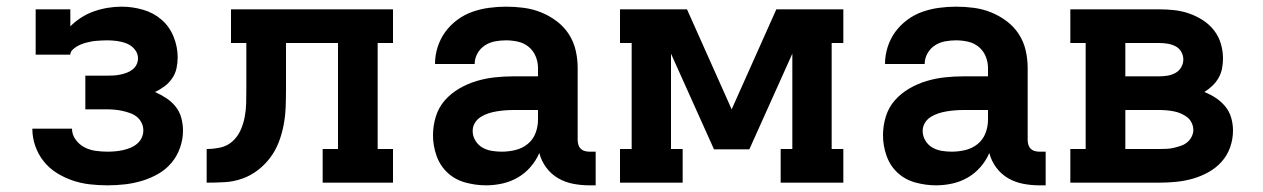

<svg xmlns="http://www.w3.org/2000/svg" viewBox="-20 -548 3790 576"><path d="M302 8Q276 8 249.5 5Q223 2 198 -6.5Q173 -15 150.5 -29Q128 -43 111.5 -63.5Q95 -84 86 -109.5Q77 -135 77 -162H196Q196 -144 207 -129Q218 -114 233.5 -106Q249 -98 267 -95.5Q285 -93 302 -93Q314 -93 325.5 -94Q337 -95 348.5 -97.5Q360 -100 371 -104.5Q382 -109 391 -116.5Q400 -124 405 -134.5Q410 -145 410 -157Q410 -169 404.5 -180Q399 -191 390 -198Q381 -205 369.5 -209Q358 -213 346.5 -215.5Q335 -218 323.5 -219Q312 -220 300 -220H236V-321H300Q310 -321 320 -321.5Q330 -322 340 -324Q350 -326 359.5 -329.5Q369 -333 377 -339Q385 -345 389.5 -354Q394 -363 394 -373Q394 -388 384 -400Q374 -412 360 -417.5Q346 -423 331 -425Q316 -427 301 -427Q293 -427 285 -426.5Q277 -426 269.5 -425.5Q262 -425 254 -423.5Q246 -422 238.5 -420Q231 -418 223.5 -415Q216 -412 209.5 -408Q203 -404 197 -398Q191 -392 191 -384H87V-520H191V-469Q206 -484 224 -495.5Q242 -507 262 -514Q282 -521 303 -524.5Q324 -528 345 -528Q377 -528 408.5 -519Q440 -510 464 -489.5Q488 -469 500.5 -438.5Q513 -408 513 -376Q513 -359 509.5 -343Q506 -327 496.5 -313Q487 -299 473.5 -289Q460 -279 445 -272Q463 -264 479 -253.5Q495 -243 507 -228Q519 -213 524 -194Q529 -175 529 -156Q529 -130 520 -104.5Q511 -79 494 -59Q477 -39 454 -26Q431 -13 406 -5.5Q381 2 355 5Q329 8 302 8Z M600 0V-101Q621 -101 641.5 -105.5Q662 -110 677.5 -124Q693 -138 701.5 -157Q710 -176 714 -196.5Q718 -217 718.5 -238Q719 -259 719 -279V-419H673V-520H1159V-419H1113V-101H1159V0H948V-101H994V-419H838V-281Q838 -254 837 -227Q836 -200 831 -173.5Q826 -147 816.5 -122Q807 -97 791 -75.5Q775 -54 753.5 -37.5Q732 -21 706.5 -12Q681 -3 654 -1.5Q627 0 600 0Z M1438 8Q1407 8 1376 -0.5Q1345 -9 1322.5 -30Q1300 -51 1289.5 -81Q1279 -111 1279 -142Q1279 -171 1287.5 -198.5Q1296 -226 1314.5 -247Q1333 -268 1358 -282.5Q1383 -297 1410 -305Q1437 -313 1465 -316Q1493 -319 1521 -319H1594V-344Q1594 -362 1587 -379Q1580 -396 1566 -407.5Q1552 -419 1534 -423Q1516 -427 1498 -427Q1482 -427 1465.5 -424Q1449 -421 1435 -412Q1421 -403 1412.5 -388Q1404 -373 1404 -356H1285Q1285 -382 1293 -407Q1301 -432 1316 -452.5Q1331 -473 1352 -488.5Q1373 -504 1397 -512.5Q1421 -521 1447 -524.5Q1473 -528 1498 -528Q1525 -528 1551.5 -524.5Q1578 -521 1603 -511Q1628 -501 1650 -484.5Q1672 -468 1686.5 -445.5Q1701 -423 1707 -397Q1713 -371 1713 -344V-128Q1713 -121 1715 -114Q1717 -107 1722 -102Q1727 -97 1734 -95Q1741 -93 1748 -93H1767V8H1748Q1724 8 1700 3.5Q1676 -1 1655 -13Q1634 -25 1619 -45Q1604 -65 1598 -89Q1588 -66 1571.5 -47Q1555 -28 1533.5 -15.5Q1512 -3 1487.5 2.5Q1463 8 1438 8ZM1485 -93Q1506 -93 1526.5 -98Q1547 -103 1563 -116Q1579 -129 1586.5 -148.5Q1594 -168 1594 -189V-218H1521Q1508 -218 1495.5 -217Q1483 -216 1470.5 -214Q1458 -212 1445.5 -208Q1433 -204 1422 -197Q1411 -190 1404.5 -179Q1398 -168 1398 -155Q1398 -140 1406 -126.5Q1414 -113 1427 -105.5Q1440 -98 1455 -95.5Q1470 -93 1485 -93Z M1840 0V-101H1875V-419H1840V-520H2041L2175 -220L2309 -520H2510V-419H2475V-101H2510V0H2322V-101H2357V-387L2228 -100H2122L1993 -387V-101H2028V0Z M2788 8Q2757 8 2726 -0.5Q2695 -9 2672.5 -30Q2650 -51 2639.5 -81Q2629 -111 2629 -142Q2629 -171 2637.5 -198.5Q2646 -226 2664.5 -247Q2683 -268 2708 -282.5Q2733 -297 2760 -305Q2787 -313 2815 -316Q2843 -319 2871 -319H2944V-344Q2944 -362 2937 -379Q2930 -396 2916 -407.5Q2902 -419 2884 -423Q2866 -427 2848 -427Q2832 -427 2815.5 -424Q2799 -421 2785 -412Q2771 -403 2762.5 -388Q2754 -373 2754 -356H2635Q2635 -382 2643 -407Q2651 -432 2666 -452.5Q2681 -473 2702 -488.5Q2723 -504 2747 -512.5Q2771 -521 2797 -524.5Q2823 -528 2848 -528Q2875 -528 2901.5 -524.5Q2928 -521 2953 -511Q2978 -501 3000 -484.5Q3022 -468 3036.5 -445.5Q3051 -423 3057 -397Q3063 -371 3063 -344V-128Q3063 -121 3065 -114Q3067 -107 3072 -102Q3077 -97 3084 -95Q3091 -93 3098 -93H3117V8H3098Q3074 8 3050 3.5Q3026 -1 3005 -13Q2984 -25 2969 -45Q2954 -65 2948 -89Q2938 -66 2921.5 -47Q2905 -28 2883.5 -15.5Q2862 -3 2837.5 2.5Q2813 8 2788 8ZM2835 -93Q2856 -93 2876.5 -98Q2897 -103 2913 -116Q2929 -129 2936.5 -148.5Q2944 -168 2944 -189V-218H2871Q2858 -218 2845.5 -217Q2833 -216 2820.5 -214Q2808 -212 2795.5 -208Q2783 -204 2772 -197Q2761 -190 2754.5 -179Q2748 -168 2748 -155Q2748 -140 2756 -126.5Q2764 -113 2777 -105.5Q2790 -98 2805 -95.5Q2820 -93 2835 -93Z M3191 0V-101H3237V-419H3191V-520H3458Q3481 -520 3503.5 -517.5Q3526 -515 3547.5 -507.5Q3569 -500 3588.5 -487.5Q3608 -475 3622 -457Q3636 -439 3642.5 -417Q3649 -395 3649 -372Q3649 -357 3646 -342Q3643 -327 3635.5 -314Q3628 -301 3617 -290.5Q3606 -280 3593 -272Q3611 -265 3627 -254.5Q3643 -244 3655.5 -229Q3668 -214 3673.5 -195Q3679 -176 3679 -156Q3679 -131 3670.5 -106.5Q3662 -82 3645 -63Q3628 -44 3605.5 -31.5Q3583 -19 3558.5 -12Q3534 -5 3508.5 -2.5Q3483 0 3458 0ZM3356 -319H3458Q3470 -319 3482.5 -321Q3495 -323 3506 -329Q3517 -335 3523.5 -346Q3530 -357 3530 -370Q3530 -382 3523.5 -393Q3517 -404 3506 -409.5Q3495 -415 3482.5 -417Q3470 -419 3458 -419H3356ZM3356 -101H3458Q3469 -101 3480 -101.5Q3491 -102 3501.5 -104.5Q3512 -107 3522.5 -110.5Q3533 -114 3541.5 -121Q3550 -128 3555 -138Q3560 -148 3560 -158Q3560 -169 3555 -179.5Q3550 -190 3541.5 -196.5Q3533 -203 3522.5 -207.5Q3512 -212 3501.5 -214Q3491 -216 3480 -217Q3469 -218 3458 -218H3356Z"/></svg>

Font: Iosevka Plex Etoile
Style: Bold
Weight: 700
Designer: Belleve Invis
Foundry: Belleve Invis
Version: Version 25.1.1; ttfautohint (v1.8.4)